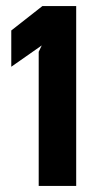

<svg xmlns="http://www.w3.org/2000/svg" viewBox="-20 -610 295 630"><path d="M17 -391 117 -461 107 -440V0H230V-590H119L17 -510Z"/></svg>

Font: Charger EcoBlack
Style: Black
Weight: 1000
Designer: Jasper
Foundry: Cannot Into Space Fonts
Version: Version 1.1